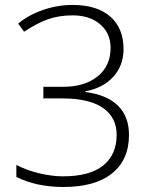

<svg xmlns="http://www.w3.org/2000/svg" viewBox="-20 -744 611 774"><path d="M478 -545.9Q478 -479.5 436.3 -434.1Q394.5 -388.7 324.2 -376V-373Q410.2 -362.3 455.1 -318.4Q500 -274.4 500 -200.2Q500 -100.1 431.9 -45.2Q363.8 9.8 235.8 9.8Q127 9.8 45.9 -30.8V-79.1Q86.9 -57.6 137.9 -45.4Q189 -33.2 233.9 -33.2Q341.8 -33.2 396 -76.9Q450.2 -120.6 450.2 -200.2Q450.2 -271 394.8 -309.1Q339.4 -347.2 231.9 -347.2H154.8V-394H232.9Q321.8 -394 373.8 -436.3Q425.8 -478.5 425.8 -550.8Q425.8 -610.4 383.5 -646.2Q341.3 -682.1 272.9 -682.1Q219.7 -682.1 175.8 -667.2Q131.8 -652.3 77.1 -616.2L53.2 -648.9Q94.7 -683.6 153.3 -703.9Q211.9 -724.1 272 -724.1Q370.6 -724.1 424.3 -677.5Q478 -630.9 478 -545.9Z"/></svg>

Font: JBL Sans
Style: Light
Weight: 300
Version: Version 1.10